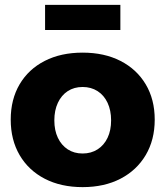

<svg xmlns="http://www.w3.org/2000/svg" viewBox="-20 -762 678 788"><path d="M319 -546Q408 -546 474.5 -512Q541 -478 578 -416Q615 -354 615 -271Q615 -188 578 -125.5Q541 -63 474.5 -28.5Q408 6 319 6Q230 6 163.5 -28.5Q97 -63 60.5 -125.5Q24 -188 24 -271Q24 -354 60.5 -416Q97 -478 163.5 -512Q230 -546 319 -546ZM319 -405Q284 -405 258 -388Q232 -371 217.5 -340Q203 -309 203 -268Q203 -227 217.5 -196.5Q232 -166 258 -149Q284 -132 319 -132Q354 -132 380.5 -149Q407 -166 421.5 -196.5Q436 -227 436 -268Q436 -309 421.5 -340Q407 -371 380.5 -388Q354 -405 319 -405ZM165 -742H474V-639H165Z"/></svg>

Font: Alexandria
Style: Bold
Weight: 700
Designer: Mohamed Gaber
Foundry: Kief Type Foundry
Version: Version 5.100